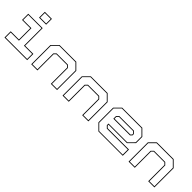

<svg xmlns="http://www.w3.org/2000/svg" viewBox="224 -1916 3083 3083"><g transform="rotate(45 1765.0 -375.0)"><path d="M229 -618.5V-750H390V-618.5ZM242.5 -632H376.5V-736.5H242.5ZM62.5 0V-141.5H249V-398.5H62.5V-540H390V-141.5H577V0ZM76 -13.5H563.5V-128H376.5V-526.5H76V-412H262.5V-128H76Z M669.5 0V-437L772.5 -540H1153L1256 -437V0H1115V-368L1084.5 -398.5H841L810.5 -368V0ZM683 -13.5H797V-373.5L835.5 -412H1090L1128.5 -373.5V-13.5H1242.5V-431.5L1147.5 -526.5H778L683 -431.5Z M1381 0V-437L1484 -540H1864.5L1967.5 -437V0H1826.5V-368L1796 -398.5H1552.5L1522 -368V0ZM1394.5 -13.5H1508.5V-373.5L1547 -412H1801.5L1840 -373.5V-13.5H1954V-431.5L1859 -526.5H1489.5L1394.5 -431.5Z M2652.5 -540 2755.5 -437V-294.5L2652.5 -191.5H2234V-172L2264.5 -141.5H2748.5V0H2195.5L2092.5 -103V-437L2195.5 -540ZM2647 -526.5H2201L2106 -431.5V-108L2201 -13H2734.5V-127.5H2259L2220.5 -166V-204.5H2647L2742 -300V-431.5ZM2589.5 -412 2628 -373.5V-343L2599 -314H2220.5V-373.5L2259 -412ZM2583.5 -398.5H2264.5L2234 -368V-328H2593.5L2614.5 -349V-368Z M2880.5 0V-437L2983.5 -540H3364L3467 -437V0H3326V-368L3295.5 -398.5H3052L3021.5 -368V0ZM2894 -13.5H3008V-373.5L3046.5 -412H3301L3339.5 -373.5V-13.5H3453.5V-431.5L3358.5 -526.5H2989L2894 -431.5Z"/></g></svg>

Font: Tourney Expanded Thin
Style: Regular
Weight: 100
Width: 7
Designer: Tyler Finck
Foundry: Etcetera Type Co
Version: Version 1.010; ttfautohint (v1.8.3)